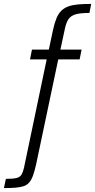

<svg xmlns="http://www.w3.org/2000/svg" viewBox="-89 -763 485 979"><path d="M-69 196 -59 149Q-22 149 -4.5 144.5Q13 140 20.5 127.5Q28 115 33 94L149 -460H64L74 -510H160L181 -609Q189 -646 199 -670Q209 -694 224 -708.5Q239 -723 260 -730.5Q281 -738 309.5 -740.5Q338 -743 376 -743L367 -697Q323 -697 298.5 -690.5Q274 -684 261.5 -667Q249 -650 242 -617L219 -510H327L317 -460H208L95 76Q87 111 79 133Q71 155 59.5 168Q48 181 31 186.5Q14 192 -10.5 194Q-35 196 -69 196Z"/></svg>

Font: Saira SemiCondensed Light
Style: Italic
Weight: 300
Width: 4
Italic angle: -12°
Designer: Hector Gatti with collaboration of the Omnibus-Type team
Foundry: Omnibus-Type
Version: Version 1.101